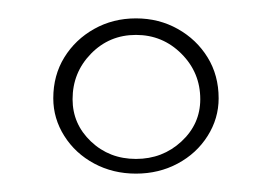

<svg xmlns="http://www.w3.org/2000/svg" viewBox="-20 -754 297 209"><path d="M128 -565Q103 -565 82.5 -576Q62 -587 50 -606Q38 -625 38 -647Q38 -672 50 -691.5Q62 -711 82.5 -722.5Q103 -734 128 -734Q153 -734 173.5 -722.5Q194 -711 206 -691.5Q218 -672 218 -647Q218 -625 206 -606Q194 -587 173.5 -576Q153 -565 128 -565ZM128 -581Q157 -581 177.5 -600Q198 -619 198 -646Q198 -675 177.5 -695.5Q157 -716 128 -716Q99 -716 79 -695.5Q59 -675 59 -646Q59 -619 79 -600Q99 -581 128 -581Z"/></svg>

Font: Smooch Sans Thin ExtraLight
Style: Regular
Weight: 250
Version: Version 1.010